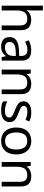

<svg xmlns="http://www.w3.org/2000/svg" viewBox="1344 -2144 810 3539"><g transform="rotate(90 1749.5 -375.0)"><path d="M173 -537Q173 -497 168 -462H174Q200 -503 244.5 -524Q289 -545 341 -545Q439 -545 488 -498.5Q537 -452 537 -349V0H450V-343Q450 -472 330 -472Q240 -472 206.5 -421.5Q173 -371 173 -277V0H85V-760H173Z M906 -545Q1004 -545 1051 -502Q1098 -459 1098 -365V0H1034L1017 -76H1013Q978 -32 939.5 -11Q901 10 833 10Q760 10 712 -28.5Q664 -67 664 -149Q664 -229 727 -272.5Q790 -316 921 -320L1012 -323V-355Q1012 -422 983 -448Q954 -474 901 -474Q859 -474 821 -461.5Q783 -449 750 -433L723 -499Q758 -518 806 -531.5Q854 -545 906 -545ZM932 -259Q832 -255 793.5 -227Q755 -199 755 -148Q755 -103 782.5 -82Q810 -61 853 -61Q921 -61 966 -98.5Q1011 -136 1011 -214V-262Z M1522 -546Q1618 -546 1667 -499.5Q1716 -453 1716 -349V0H1629V-343Q1629 -472 1509 -472Q1420 -472 1386 -422Q1352 -372 1352 -278V0H1264V-536H1335L1348 -463H1353Q1379 -505 1425 -525.5Q1471 -546 1522 -546Z M2231 -148Q2231 -70 2173 -30Q2115 10 2017 10Q1961 10 1920.5 1Q1880 -8 1849 -24V-104Q1881 -88 1926.5 -74.5Q1972 -61 2019 -61Q2086 -61 2116 -82.5Q2146 -104 2146 -140Q2146 -160 2135 -176Q2124 -192 2095.5 -208Q2067 -224 2014 -244Q1962 -264 1925 -284Q1888 -304 1868 -332Q1848 -360 1848 -404Q1848 -472 1903.5 -509Q1959 -546 2049 -546Q2098 -546 2140.5 -536.5Q2183 -527 2220 -510L2190 -440Q2156 -454 2119 -464Q2082 -474 2043 -474Q1989 -474 1960.5 -456.5Q1932 -439 1932 -409Q1932 -387 1945 -371.5Q1958 -356 1988.5 -341.5Q2019 -327 2070 -307Q2121 -288 2157 -268Q2193 -248 2212 -219.5Q2231 -191 2231 -148Z M2827 -269Q2827 -136 2759.5 -63Q2692 10 2577 10Q2506 10 2450.5 -22.5Q2395 -55 2363 -117.5Q2331 -180 2331 -269Q2331 -402 2398 -474Q2465 -546 2580 -546Q2653 -546 2708.5 -513.5Q2764 -481 2795.5 -419.5Q2827 -358 2827 -269ZM2422 -269Q2422 -174 2459.5 -118.5Q2497 -63 2579 -63Q2660 -63 2698 -118.5Q2736 -174 2736 -269Q2736 -364 2698 -418Q2660 -472 2578 -472Q2496 -472 2459 -418Q2422 -364 2422 -269Z M3224 -546Q3320 -546 3369 -499.5Q3418 -453 3418 -349V0H3331V-343Q3331 -472 3211 -472Q3122 -472 3088 -422Q3054 -372 3054 -278V0H2966V-536H3037L3050 -463H3055Q3081 -505 3127 -525.5Q3173 -546 3224 -546Z"/></g></svg>

Font: Noto Sans Gunjala Gondi Semibold
Style: Regular
Weight: 600
Designer: Ek Type
Foundry: Ek Type
Version: Version 1.004; ttfautohint (v1.8.4.7-5d5b)